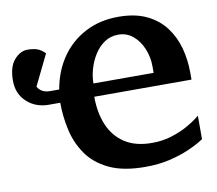

<svg xmlns="http://www.w3.org/2000/svg" viewBox="-98 -778 998 885"><g transform="rotate(-10 401.0 -335.5)"><path d="M513.7 16.1Q409.7 16.1 343.8 -15.6Q277.8 -47.4 241.7 -100.1Q205.6 -152.8 191.7 -216.3Q177.7 -279.8 177.7 -343.3Q168.9 -343.3 150.9 -343.3Q132.8 -343.3 125 -343.3Q63 -343.3 21.7 -381.6Q-19.5 -419.9 -19.5 -480.5Q-19.5 -545.9 8.8 -578.1Q37.1 -610.4 70.8 -610.4Q98.1 -610.4 116.2 -604Q134.3 -597.7 152.8 -579.1L82.5 -435.1Q100.1 -404.3 141.1 -404.3H183.6Q198.2 -488.3 241.9 -551.8Q285.6 -615.2 354 -651.1Q422.4 -687 509.8 -687Q587.4 -687 641.4 -661.1Q695.3 -635.3 728.5 -591.3Q761.7 -547.4 776.9 -491.7Q792 -436 792 -376Q792 -368.2 792 -359.9Q792 -351.6 792 -343.3H336.9Q336.9 -268.6 361.1 -210.9Q385.3 -153.3 435.3 -120.4Q485.4 -87.4 562.5 -87.4Q612.3 -87.4 654.3 -100.6Q696.3 -113.8 727.1 -130.9Q757.8 -147.9 774.9 -161.1Q792 -174.3 792 -174.3V-64.5Q792 -64.5 772.2 -52.2Q752.4 -40 715.6 -24.2Q678.7 -8.3 627.7 3.9Q576.7 16.1 513.7 16.1ZM343.8 -404.3H625.5V-434.6Q625.5 -478.5 609.1 -517.8Q592.8 -557.1 563.5 -581.5Q534.2 -606 495.1 -606Q458.5 -606 430.4 -586.9Q402.3 -567.9 383.1 -537.4Q363.8 -506.8 353.8 -471.7Q343.8 -436.5 343.8 -404.3Z"/></g></svg>

Font: Charis
Style: Bold
Weight: 700
Designer: Walt Agee, Miriam Martin, Annie Olsen, Victor Gaultney, Lorna Priest, Alan Ward, Bob Hallissy, Martin Hosken, Sharon Cor
Foundry: SIL Global
Version: Version 7.000